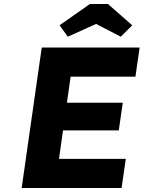

<svg xmlns="http://www.w3.org/2000/svg" viewBox="-20 -937 716 957"><path d="M88 0 188 -700H676L655 -555H332L274 -145H607L586 0ZM209 -287 229 -425H592L572 -287ZM318 -754 277 -811 428 -917H518L639 -811L582 -754L445 -825H475Z"/></svg>

Font: Lexend
Style: Bold Italic
Weight: 700
Italic angle: -8.13011°
Designer: Bonnie Shaver-Troup, Thomas Jockin
Foundry: Lexend
Version: Version 1.007